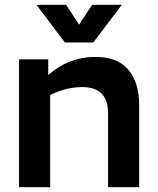

<svg xmlns="http://www.w3.org/2000/svg" viewBox="-20 -776 653 796"><path d="M321 -415Q254 -415 188 -382V0H59V-530H180V-465Q265 -540 376 -540Q467 -540 512 -487Q557 -434 557 -340V0H428V-307Q428 -415 321 -415ZM249 -600 131 -756H254L308 -674L362 -756H485L367 -600Z"/></svg>

Font: Roundo SemiBold
Style: Regular
Weight: 600
Designer: Namrata Goyal (Gurmukhi), Shiva Nallaperumal (Latin)
Foundry: Indian Type Foundry
Version: Version 1.000;PS 1.0;hotconv 1.0.88;makeotf.lib2.5.647800